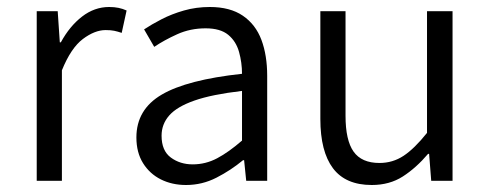

<svg xmlns="http://www.w3.org/2000/svg" viewBox="-20 -517 1398 549"><path d="M85 0V-485H145L151 -396H154Q179 -442 214.5 -469.5Q250 -497 292 -497Q307 -497 319 -494.5Q331 -492 342 -487L328 -423Q316 -427 306.5 -429Q297 -431 282 -431Q251 -431 217 -405.5Q183 -380 157 -316V0Z M512 12Q472 12 440 -4Q408 -20 389 -50.5Q370 -81 370 -124Q370 -204 442.5 -246.5Q515 -289 672 -306Q672 -338 663.5 -368.5Q655 -399 632.5 -417.5Q610 -436 568 -436Q524 -436 486.5 -419Q449 -402 421 -383L392 -433Q413 -447 442 -462Q471 -477 506 -487Q541 -497 580 -497Q638 -497 674.5 -472Q711 -447 727.5 -403Q744 -359 744 -300V0H684L678 -59H675Q640 -30 599 -9Q558 12 512 12ZM531 -47Q568 -47 601 -64.5Q634 -82 672 -115V-257Q586 -247 536 -229.5Q486 -212 464 -187Q442 -162 442 -129Q442 -86 468.5 -66.5Q495 -47 531 -47Z M1043 12Q968 12 932 -36Q896 -84 896 -177V-485H968V-186Q968 -116 991 -83.5Q1014 -51 1065 -51Q1103 -51 1134 -71.5Q1165 -92 1201 -137V-485H1274V0H1213L1207 -77H1204Q1170 -37 1132 -12.5Q1094 12 1043 12Z"/></svg>

Font: Assistant ExtraLight
Style: Regular
Weight: 400
Version: Version 3.000